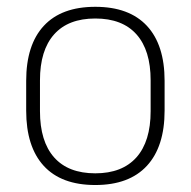

<svg xmlns="http://www.w3.org/2000/svg" viewBox="-20 -518 546 550"><path d="M253 12Q155.5 12 105.2 -43Q55 -98 55 -201V-286.5Q55 -389.5 105.5 -444Q156 -498.5 253 -498.5Q350 -498.5 400.8 -444Q451.5 -389.5 451.5 -286.5V-201Q451.5 -98 400.8 -43Q350 12 253 12ZM253 -21.5Q330 -21.5 370.8 -67.2Q411.5 -113 411.5 -199.5V-288Q411.5 -374 371 -419.5Q330.5 -465 253 -465Q175.5 -465 135 -419.5Q94.5 -374 94.5 -288V-199.5Q94.5 -113 135 -67.2Q175.5 -21.5 253 -21.5Z"/></svg>

Font: Anek Gujarati ExtraLight
Style: Regular
Weight: 250
Version: Version 1.003